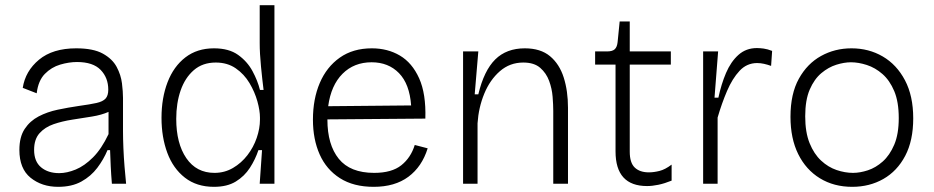

<svg xmlns="http://www.w3.org/2000/svg" viewBox="-20 -711 3615 743"><path d="M205 12Q142 12 98.5 -23Q55 -58 55 -131Q55 -181 75.5 -212Q96 -243 129.5 -260.5Q163 -278 203.5 -286.5Q244 -295 285 -301Q329 -307 353.5 -312.5Q378 -318 388.5 -329.5Q399 -341 399 -364Q399 -410 369.5 -440.5Q340 -471 278 -471Q247 -471 213 -461Q179 -451 153.5 -425Q128 -399 122 -350L68 -371Q78 -436 131 -480Q184 -524 275 -524Q341 -524 378 -503.5Q415 -483 431.5 -452Q448 -421 452 -388.5Q456 -356 456 -332V-204Q456 -175 457.5 -138.5Q459 -102 462 -65.5Q465 -29 468 0H413Q410 -36 408.5 -67.5Q407 -99 406 -130H396Q381 -94 356.5 -61.5Q332 -29 295 -8.5Q258 12 205 12ZM209 -41Q239 -41 273 -55Q307 -69 340 -102Q373 -135 400 -192V-278Q373 -266 336 -260Q299 -254 260 -248Q221 -242 187.5 -230.5Q154 -219 133 -195.5Q112 -172 112 -131Q112 -86 139 -63.5Q166 -41 209 -41Z M808 12Q741 12 695.5 -23.5Q650 -59 627.5 -119.5Q605 -180 605 -255Q605 -332 628.5 -393Q652 -454 697.5 -489Q743 -524 808 -524Q866 -524 901.5 -498.5Q937 -473 957 -436Q977 -399 986 -363H1000Q995 -402 990 -453.5Q985 -505 985 -544V-691H1042V0H985L994 -130H980Q968 -94 947 -61.5Q926 -29 892.5 -8.5Q859 12 808 12ZM810 -42Q849 -42 881.5 -61Q914 -80 937.5 -110.5Q961 -141 973.5 -177.5Q986 -214 986 -248V-256Q986 -283 976 -319Q966 -355 945.5 -389.5Q925 -424 892.5 -446.5Q860 -469 815 -469Q764 -469 730 -439.5Q696 -410 679 -361Q662 -312 662 -251Q662 -156 701 -99Q740 -42 810 -42Z M1426 12Q1348 12 1295.5 -21.5Q1243 -55 1217 -113.5Q1191 -172 1191 -248Q1191 -328 1217.5 -390Q1244 -452 1295 -488Q1346 -524 1419 -524Q1480 -524 1527.5 -496Q1575 -468 1602 -408Q1629 -348 1626 -252L1247 -249V-248Q1247 -151 1291 -96.5Q1335 -42 1428 -42Q1496 -42 1533 -71.5Q1570 -101 1585 -150L1635 -137Q1613 -66 1560.5 -27Q1508 12 1426 12ZM1418 -470Q1350 -470 1305.5 -425.5Q1261 -381 1250 -300L1571 -303Q1565 -386 1524 -428Q1483 -470 1418 -470Z M1772 0V-512H1831L1817 -346H1831Q1853 -438 1896.5 -481Q1940 -524 2011 -524Q2072 -524 2108.5 -493.5Q2145 -463 2161.5 -411Q2178 -359 2178 -294V0H2121V-282Q2121 -305 2118.5 -336.5Q2116 -368 2105 -398Q2094 -428 2070.5 -448.5Q2047 -469 2005 -469Q1953 -469 1914.5 -435.5Q1876 -402 1854 -348.5Q1832 -295 1828 -234V0Z M2484 9Q2362 9 2362 -125V-461H2283V-512H2329Q2350 -512 2359 -520.5Q2368 -529 2370 -548L2378 -628H2417V-512H2576V-461H2417V-124Q2417 -81 2436.5 -62.5Q2456 -44 2491 -44Q2510 -44 2532 -49.5Q2554 -55 2579 -74V-12Q2552 -1 2528 4Q2504 9 2484 9Z M2701 0V-512H2759L2745 -333H2760Q2771 -385 2789.5 -428.5Q2808 -472 2837.5 -498.5Q2867 -525 2909 -525Q2921 -525 2935.5 -523Q2950 -521 2968 -514L2964 -456Q2950 -461 2936.5 -464Q2923 -467 2910 -467Q2870 -467 2842 -437Q2814 -407 2793.5 -359Q2773 -311 2757 -256V0Z M3278 12Q3207 12 3153 -21Q3099 -54 3069 -114.5Q3039 -175 3039 -259Q3039 -348 3071.5 -406.5Q3104 -465 3157.5 -494.5Q3211 -524 3275 -524Q3342 -524 3396 -492.5Q3450 -461 3482 -400.5Q3514 -340 3514 -253Q3514 -167 3483 -108Q3452 -49 3398.5 -18.5Q3345 12 3278 12ZM3281 -42Q3308 -42 3338.5 -52Q3369 -62 3396 -86Q3423 -110 3440.5 -151Q3458 -192 3458 -254Q3458 -317 3440.5 -358.5Q3423 -400 3395 -424.5Q3367 -449 3334.5 -459.5Q3302 -470 3273 -470Q3247 -470 3216.5 -460.5Q3186 -451 3158.5 -428Q3131 -405 3113.5 -364.5Q3096 -324 3096 -261Q3096 -199 3113 -157Q3130 -115 3157.5 -89.5Q3185 -64 3217.5 -53Q3250 -42 3281 -42Z"/></svg>

Font: Bricolage Grotesque 10pt ExtraLight
Style: Regular
Weight: 200
Designer: Mathieu Triay
Foundry: Atelier Triay
Version: Version 1.000; ttfautohint (v1.8.4.7-5d5b);gftools[0.9.32]